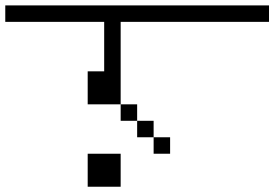

<svg xmlns="http://www.w3.org/2000/svg" viewBox="-20 -708 1040 728"><path d="M625 -125V-187.5H562.5V-125ZM1000 -625V-687.5H0V-625H375V-437.5H312.5Q312.5 -437.5 312.5 -312.5H437.5V-250H500V-187.5H562.5V-250H500V-312.5H437.5V-625ZM312.5 -125Q312.5 -125 312.5 0H437.5Q437.5 0 437.5 -125Z"/></svg>

Font: Unifont
Style: Regular
Weight: 500
Version: Version 15.1.04